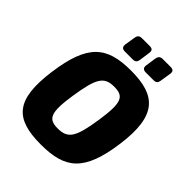

<svg xmlns="http://www.w3.org/2000/svg" viewBox="-248 -1033 1187 1187"><g transform="rotate(45 345.5 -439.5)"><path d="M361 -893H296C272 -893 262 -884 259 -860L248 -792C246 -771 255 -760 277 -760H346C368 -760 377 -769 380 -791L390 -862C393 -883 385 -893 361 -893ZM544 -893H477C455 -893 445 -884 441 -861L431 -792C428 -771 438 -760 460 -760H528C550 -760 559 -769 562 -792L573 -862C576 -883 567 -893 544 -893ZM388 -704C175 -704 85 -627 47 -352C9 -71 90 14 316 14C528 14 622 -58 660 -338C698 -620 606 -704 388 -704ZM385 -560C470 -560 488 -522 463 -352C436 -172 409 -130 320 -130C235 -130 218 -170 243 -338C271 -518 297 -560 385 -560Z"/></g></svg>

Font: Exo 2 Extra Bold
Style: Italic
Weight: 800
Italic angle: -8°
Designer: Natanael Gama
Version: Version 1.001;PS 001.001;hotconv 1.0.88;makeotf.lib2.5.64775